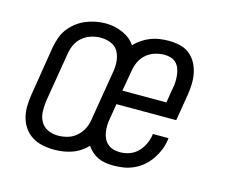

<svg xmlns="http://www.w3.org/2000/svg" viewBox="-81 -642 913 763"><g transform="rotate(15 375.0 -261.0)"><path d="M196 8Q172 8 148.5 3Q125 -2 106 -14Q87 -26 74 -44.5Q61 -63 55 -85.5Q49 -108 49.5 -132Q50 -156 54 -180L87 -385Q91 -405 98 -425Q105 -445 118 -462Q131 -479 148.5 -492.5Q166 -506 185.5 -514Q205 -522 225.5 -526Q246 -530 266 -530Q303 -530 336.5 -515.5Q370 -501 389 -473Q402 -487 418.5 -498Q435 -509 453 -516Q471 -523 489.5 -525.5Q508 -528 526 -528Q550 -528 572 -523Q594 -518 611 -505Q628 -492 639 -472.5Q650 -453 654.5 -431.5Q659 -410 658.5 -386.5Q658 -363 654 -340L636 -231H390L380 -170Q377 -156 376.5 -142Q376 -128 378 -114Q380 -100 385.5 -88Q391 -76 401 -67Q411 -58 424 -54Q437 -50 452 -50Q471 -50 490.5 -56.5Q510 -63 525 -78Q540 -93 548.5 -111.5Q557 -130 560 -149Q560 -151 560 -152Q560 -153 561 -154H625Q625 -153 624.5 -151Q624 -149 624 -147Q621 -125 613 -105Q605 -85 592.5 -66.5Q580 -48 563 -33Q546 -18 525.5 -8.5Q505 1 484 4.5Q463 8 442 8Q425 8 408.5 5.5Q392 3 378 -3.5Q364 -10 352 -20.5Q340 -31 332 -44Q318 -30 302 -19.5Q286 -9 268 -3Q250 3 232 5.5Q214 8 196 8ZM399 -289H580L590 -350Q593 -363 593.5 -377Q594 -391 592.5 -404.5Q591 -418 586.5 -430.5Q582 -443 573 -452.5Q564 -462 551 -466Q538 -470 524 -470Q505 -470 485.5 -464Q466 -458 450.5 -445Q435 -432 426 -413.5Q417 -395 414 -375ZM197 -50Q217 -50 236.5 -55.5Q256 -61 272 -74.5Q288 -88 297.5 -106.5Q307 -125 310 -145L344 -350Q348 -372 346.5 -394Q345 -416 335 -434.5Q325 -453 305 -461.5Q285 -470 262 -470Q243 -470 223.5 -464Q204 -458 188 -445Q172 -432 163 -413.5Q154 -395 151 -375L117 -170Q114 -148 115 -126Q116 -104 126 -86Q136 -68 155.5 -59Q175 -50 197 -50Z"/></g></svg>

Font: Iosevka Etoile Light Oblique
Style: Regular
Weight: 300
Italic angle: -9°
Designer: Belleve Invis
Foundry: Belleve Invis
Version: Version 15.5.2; ttfautohint (v1.8.4)